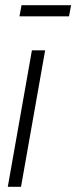

<svg xmlns="http://www.w3.org/2000/svg" viewBox="-20 -720 294 740"><path d="M10 0 103 -526H154L61 0ZM55 -657 63 -700H254L246 -657Z"/></svg>

Font: Archivo ExtraCondensed ExtraLight
Style: Italic
Weight: 250
Width: 2
Italic angle: -10°
Designer: Hector Gatti
Foundry: Omnibus-Type
Version: Version 2.001